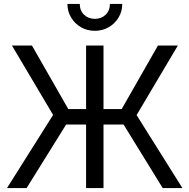

<svg xmlns="http://www.w3.org/2000/svg" viewBox="-20 -960 967 980"><path d="M508.3 -727.5V0H419.4V-727.5ZM15.6 0 251 -373.5 41 -727.5H143.1L328.6 -403.3H601.1L786.1 -727.5H887.7L677.2 -372.6L911.1 0H810.5L610.8 -324.2H317.4L115.7 0ZM463.9 -802.7Q424.8 -802.7 393.3 -821Q361.8 -839.4 343 -870.6Q324.2 -901.9 324.2 -939.9H387.2Q387.2 -906.2 408.9 -885Q430.7 -863.8 464.4 -863.8Q497.6 -863.8 519.3 -885Q541 -906.2 541 -939.9H604Q604 -901.9 585.4 -870.8Q566.9 -839.8 535.2 -821.3Q503.4 -802.7 463.9 -802.7Z"/></svg>

Font: Inter 28pt
Style: Regular
Weight: 400
Designer: Rasmus Andersson
Foundry: rsms
Version: Version 4.001;git-66647c0bb